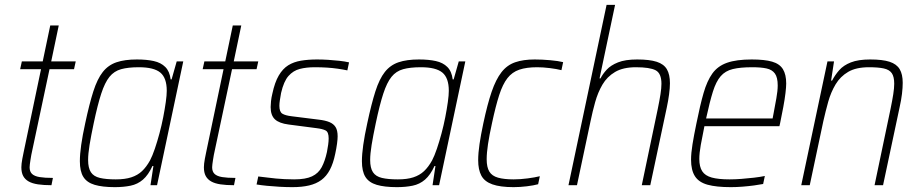

<svg xmlns="http://www.w3.org/2000/svg" viewBox="-20 -763 3788 791"><path d="M192 0Q160 0 136.5 -3.5Q113 -7 98 -15.5Q83 -24 75.5 -38Q68 -52 68 -74Q68 -81 69 -89.5Q70 -98 72 -109Q74 -120 77 -134L149 -478H63L70 -510H156L187 -658H222L191 -510H292L285 -478H184L109 -125Q107 -114 105.5 -104Q104 -94 103 -86.5Q102 -79 102 -74Q102 -56 112 -46.5Q122 -37 143 -33.5Q164 -30 198 -30Z M453 8Q402 8 370 -1.5Q338 -11 323.5 -34Q309 -57 309 -99Q309 -127 314.5 -166Q320 -205 331 -255Q348 -335 364.5 -386.5Q381 -438 403.5 -466.5Q426 -495 460 -506.5Q494 -518 544 -518Q584 -518 613.5 -511.5Q643 -505 661 -487Q679 -469 683 -436H687L708 -510H735L627 0H600L612 -79H608Q591 -42 569 -23Q547 -4 518 2Q489 8 453 8ZM457 -24Q495 -24 521 -32.5Q547 -41 565 -58Q583 -75 598 -102Q608 -121 618 -150.5Q628 -180 637 -213.5Q646 -247 652.5 -280.5Q659 -314 663 -342.5Q667 -371 667 -389Q667 -442 640.5 -464Q614 -486 552 -486Q508 -486 479 -478Q450 -470 431 -446.5Q412 -423 397 -377Q382 -331 366 -255Q355 -203 349 -166Q343 -129 343 -104Q343 -71 354.5 -53.5Q366 -36 391.5 -30Q417 -24 457 -24Z M944 0Q912 0 888.5 -3.5Q865 -7 850 -15.5Q835 -24 827.5 -38Q820 -52 820 -74Q820 -81 821 -89.5Q822 -98 824 -109Q826 -120 829 -134L901 -478H815L822 -510H908L939 -658H974L943 -510H1044L1037 -478H936L861 -125Q859 -114 857.5 -104Q856 -94 855 -86.5Q854 -79 854 -74Q854 -56 864 -46.5Q874 -37 895 -33.5Q916 -30 950 -30Z M1185 8Q1160 8 1132.5 6.5Q1105 5 1080 2.5Q1055 0 1037 -3L1044 -36Q1064 -34 1082 -31.5Q1100 -29 1117 -27.5Q1134 -26 1152.5 -25Q1171 -24 1192 -24Q1239 -24 1265.5 -36.5Q1292 -49 1305.5 -74.5Q1319 -100 1327 -137Q1330 -153 1332 -167Q1334 -181 1334 -193Q1334 -219 1321.5 -225.5Q1309 -232 1284 -235L1169 -250Q1130 -255 1112.5 -271.5Q1095 -288 1095 -322Q1095 -331 1096.5 -346Q1098 -361 1102 -377Q1112 -424 1128.5 -452Q1145 -480 1167.5 -494Q1190 -508 1220 -513Q1250 -518 1286 -518Q1308 -518 1332 -516.5Q1356 -515 1378.5 -512.5Q1401 -510 1418 -506L1411 -473Q1392 -477 1371 -480Q1350 -483 1327 -484.5Q1304 -486 1276 -486Q1242 -486 1215 -479Q1188 -472 1168.5 -450Q1149 -428 1138 -380Q1135 -363 1133 -350Q1131 -337 1131 -327Q1131 -302 1143.5 -294.5Q1156 -287 1182 -284L1294 -270Q1320 -267 1337 -260Q1354 -253 1362.5 -239.5Q1371 -226 1371 -201Q1371 -190 1368.5 -171Q1366 -152 1361 -129Q1353 -90 1339 -63.5Q1325 -37 1304 -21.5Q1283 -6 1253.5 1Q1224 8 1185 8Z M1615 8Q1564 8 1532 -1.5Q1500 -11 1485.5 -34Q1471 -57 1471 -99Q1471 -127 1476.5 -166Q1482 -205 1493 -255Q1510 -335 1526.5 -386.5Q1543 -438 1565.5 -466.5Q1588 -495 1622 -506.5Q1656 -518 1706 -518Q1746 -518 1775.5 -511.5Q1805 -505 1823 -487Q1841 -469 1845 -436H1849L1870 -510H1897L1789 0H1762L1774 -79H1770Q1753 -42 1731 -23Q1709 -4 1680 2Q1651 8 1615 8ZM1619 -24Q1657 -24 1683 -32.5Q1709 -41 1727 -58Q1745 -75 1760 -102Q1770 -121 1780 -150.5Q1790 -180 1799 -213.5Q1808 -247 1814.5 -280.5Q1821 -314 1825 -342.5Q1829 -371 1829 -389Q1829 -442 1802.5 -464Q1776 -486 1714 -486Q1670 -486 1641 -478Q1612 -470 1593 -446.5Q1574 -423 1559 -377Q1544 -331 1528 -255Q1517 -203 1511 -166Q1505 -129 1505 -104Q1505 -71 1516.5 -53.5Q1528 -36 1553.5 -30Q1579 -24 1619 -24Z M2096 8Q2041 8 2008.5 -3.5Q1976 -15 1963 -39.5Q1950 -64 1950 -103Q1950 -132 1955.5 -169.5Q1961 -207 1971 -254Q1988 -334 2005.5 -385Q2023 -436 2046 -465.5Q2069 -495 2102.5 -506.5Q2136 -518 2183 -518Q2213 -518 2246.5 -515Q2280 -512 2300 -507L2293 -474Q2273 -479 2245 -482.5Q2217 -486 2193 -486Q2149 -486 2119.5 -476Q2090 -466 2070.5 -441Q2051 -416 2036.5 -371Q2022 -326 2007 -256Q1996 -206 1990.5 -169.5Q1985 -133 1985 -107Q1985 -74 1996 -56Q2007 -38 2032 -31Q2057 -24 2096 -24Q2123 -24 2153.5 -28Q2184 -32 2204 -37L2197 -4Q2179 1 2150.5 4.5Q2122 8 2096 8Z M2322 0 2479 -743H2514L2450 -440H2454Q2463 -458 2479.5 -476Q2496 -494 2526 -506Q2556 -518 2605 -518Q2656 -518 2685.5 -508.5Q2715 -499 2727.5 -477.5Q2740 -456 2740 -420Q2740 -401 2736.5 -374.5Q2733 -348 2727 -320L2659 0H2624L2690 -315Q2697 -349 2701 -374.5Q2705 -400 2705 -418Q2705 -461 2681 -473.5Q2657 -486 2600 -486Q2547 -486 2514 -466.5Q2481 -447 2462 -414.5Q2443 -382 2432 -342.5Q2421 -303 2413 -264L2357 0Z M2991 8Q2931 8 2895 -2Q2859 -12 2843 -37Q2827 -62 2827 -105Q2827 -132 2833 -169Q2839 -206 2849 -254Q2864 -329 2878.5 -379.5Q2893 -430 2915 -460.5Q2937 -491 2975.5 -504.5Q3014 -518 3077 -518Q3130 -518 3161 -509Q3192 -500 3205.5 -478Q3219 -456 3219 -419Q3219 -405 3216 -379.5Q3213 -354 3207 -322Q3201 -290 3194 -256L3191 -243H2882Q2873 -199 2867 -165.5Q2861 -132 2861 -108Q2861 -76 2873 -57.5Q2885 -39 2912.5 -31.5Q2940 -24 2986 -24Q3008 -24 3034.5 -26Q3061 -28 3086.5 -31Q3112 -34 3131 -38L3124 -5Q3109 -2 3086.5 1Q3064 4 3039 6Q3014 8 2991 8ZM2889 -275H3163L3167 -296Q3173 -328 3178.5 -358.5Q3184 -389 3184 -411Q3184 -444 3172.5 -460Q3161 -476 3138 -481Q3115 -486 3079 -486Q3030 -486 2999 -478.5Q2968 -471 2949 -449Q2930 -427 2917 -385.5Q2904 -344 2889 -275Z M3281 0 3389 -510H3416L3404 -431H3408Q3420 -454 3437.5 -474Q3455 -494 3485.5 -506Q3516 -518 3565 -518Q3616 -518 3645 -508.5Q3674 -499 3686.5 -478Q3699 -457 3699 -422Q3699 -402 3696 -376.5Q3693 -351 3686 -320L3618 0H3583L3649 -315Q3656 -349 3660 -374.5Q3664 -400 3664 -418Q3664 -447 3654 -461.5Q3644 -476 3621 -481Q3598 -486 3560 -486Q3507 -486 3474.5 -467Q3442 -448 3422.5 -415.5Q3403 -383 3392 -343.5Q3381 -304 3372 -264L3316 0Z"/></svg>

Font: Saira SemiCondensed Thin
Style: Italic
Weight: 250
Width: 4
Italic angle: -12°
Designer: Hector Gatti with collaboration of the Omnibus-Type team
Foundry: Omnibus-Type
Version: Version 1.101